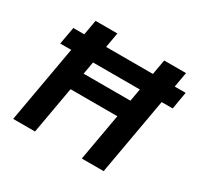

<svg xmlns="http://www.w3.org/2000/svg" viewBox="-148 -883 1106 1066"><g transform="rotate(30 405.0 -350.0)"><path d="M70 -493 90 -604H810L791 -493ZM493 0 617 -700H757L633 0ZM53 0 177 -700H317L193 0ZM227 -302 247 -413H589L570 -302Z"/></g></svg>

Font: DM Sans ExtraBold
Style: Italic
Weight: 800
Italic angle: -10°
Designer: Colophon Foundry, Jonny Pinhorn
Foundry: Colophon Foundry
Version: Version 4.004;gftools[0.9.30]